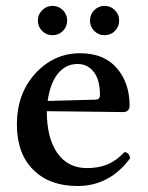

<svg xmlns="http://www.w3.org/2000/svg" viewBox="-20 -619 501 649"><path d="M141.1 -277.8 303.2 -282.2Q317.9 -282.2 317.9 -297.9Q317.9 -349.1 296.9 -376Q275.9 -402.8 242.2 -402.8Q203.1 -402.8 176.5 -371.1Q149.9 -339.4 141.1 -277.8ZM400.9 -105Q416.5 -103.5 419.9 -84Q350.1 9.8 242.2 9.8Q147.5 9.8 92.3 -45.2Q37.1 -100.1 37.1 -198.2Q37.1 -302.7 99.6 -370.8Q162.1 -439 251 -439Q331.5 -439 374.8 -388.9Q418 -338.9 418 -262.2Q418 -240.2 396 -240.2L138.2 -243.2Q138.2 -152.3 173.8 -101.6Q209.5 -50.8 273.9 -50.8Q312 -50.8 342 -62.7Q372.1 -74.7 400.9 -105ZM107.9 -549.8Q107.9 -569.8 122.6 -584.5Q137.2 -599.1 157.2 -599.1Q177.7 -599.1 192.4 -584.7Q207 -570.3 207 -549.8Q207 -528.8 192.6 -514.4Q178.2 -500 157.2 -500Q136.7 -500 122.3 -514.6Q107.9 -529.3 107.9 -549.8ZM284.2 -549.8Q284.2 -569.8 298.6 -584.5Q313 -599.1 333 -599.1Q353.5 -599.1 368.2 -584.7Q382.8 -570.3 382.8 -549.8Q382.8 -528.8 368.4 -514.4Q354 -500 333 -500Q313 -500 298.6 -514.4Q284.2 -528.8 284.2 -549.8Z"/></svg>

Font: Common Serif Medium
Style: Regular
Weight: 500
Designer: Philipp H. Poll, Khaled Hosny
Foundry: Stefan Peev, Context Ltd.
Version: Version 1.026